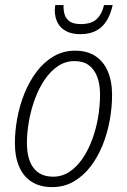

<svg xmlns="http://www.w3.org/2000/svg" viewBox="-20 -744 511 773"><path d="M189.9 9.3Q141.6 9.3 108.2 -11.7Q74.7 -32.7 57.4 -72.5Q40 -112.3 40 -168.5Q40 -216.8 49.6 -268.3Q59.1 -319.8 78.6 -368.2Q98.1 -416.5 127.4 -455.3Q156.7 -494.1 195.8 -517.1Q234.9 -540 282.7 -540Q330.6 -540 363.5 -518.6Q396.5 -497.1 413.8 -457.3Q431.2 -417.5 431.2 -361.3Q431.2 -311 421.6 -258.8Q412.1 -206.5 392.6 -158.4Q373 -110.4 344 -72.8Q314.9 -35.2 276.4 -12.9Q237.8 9.3 189.9 9.3ZM194.3 -32.7Q230 -32.7 259.5 -52.2Q289.1 -71.8 312 -105.2Q335 -138.7 350.8 -181.4Q366.7 -224.1 374.8 -271Q382.8 -317.9 382.8 -363.8Q382.8 -403.8 371.6 -434.1Q360.4 -464.4 337.9 -481.2Q315.4 -498 280.3 -498Q243.7 -498 213.6 -478Q183.6 -458 160.2 -423.6Q136.7 -389.2 120.8 -346.2Q105 -303.2 96.7 -257.1Q88.4 -210.9 88.4 -167.5Q88.4 -103 115 -67.9Q141.6 -32.7 194.3 -32.7ZM303.2 -606.4Q269.5 -606.4 246.6 -618.4Q223.6 -630.4 212.2 -652.1Q200.7 -673.8 200.7 -702.1Q200.7 -709 201.4 -714.4Q202.1 -719.7 202.6 -723.6H235.8Q234.9 -701.7 240.7 -684.1Q246.6 -666.5 262.2 -656.7Q277.8 -647 305.7 -647Q346.2 -647 367.9 -666Q389.6 -685.1 398.9 -723.6H433.6Q420.9 -665.5 389.2 -636Q357.4 -606.4 303.2 -606.4Z"/></svg>

Font: Open Sans SemiCondensed Light
Style: Italic
Weight: 300
Width: 4
Italic angle: -12°
Designer: Monotype Design Team
Foundry: Monotype Imaging Inc.
Version: Version 3.000